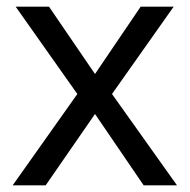

<svg xmlns="http://www.w3.org/2000/svg" viewBox="-20 -556 569 576"><path d="M212 -274 27 -536H127L265 -334L402 -536H501L316 -274L511 0H411L265 -214L117 0H18Z"/></svg>

Font: Noto Sans Kharoshthi
Style: Regular
Weight: 400
Designer: Monotype Design Team
Foundry: Monotype Imaging Inc.
Version: Version 2.004; ttfautohint (v1.8.4.7-5d5b)